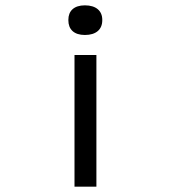

<svg xmlns="http://www.w3.org/2000/svg" viewBox="-20 -529 640 719"><path d="M363 -453V-455C363 -488 340 -509 298 -509C257 -509 236 -488 236 -455V-453C236 -419 257 -398 298 -398C340 -398 363 -419 363 -453ZM259 170H341V-323H259Z"/></svg>

Font: LT Wave Mono
Style: Regular
Weight: 400
Designer: Daniel Lyons
Version: Version 2.5 (Glyphs App)